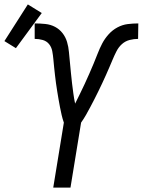

<svg xmlns="http://www.w3.org/2000/svg" viewBox="-86 -849 646 869"><path d="M155 0 203 -294Q197 -311 193 -328.5Q189 -346 185.5 -364Q182 -382 179 -399.5Q176 -417 173 -435.5Q170 -454 167.5 -472Q165 -490 163 -508Q161 -526 159 -544.5Q157 -563 155.5 -581Q154 -599 150.5 -617.5Q147 -636 136 -649.5Q125 -663 107.5 -668Q90 -673 71 -673V-743Q95 -743 119 -740.5Q143 -738 163 -727.5Q183 -717 197 -699Q211 -681 217.5 -659Q224 -637 226 -613.5Q228 -590 230.5 -566.5Q233 -543 235 -519.5Q237 -496 240 -472.5Q243 -449 246 -426Q249 -403 254 -380Q265 -402 276 -424.5Q287 -447 297.5 -469.5Q308 -492 318 -515Q328 -538 337.5 -560.5Q347 -583 356 -606.5Q365 -630 376.5 -652Q388 -674 405.5 -693.5Q423 -713 445.5 -725Q468 -737 492 -740Q516 -743 540 -743L539 -673Q520 -673 500.5 -668Q481 -663 466 -649.5Q451 -636 441.5 -617.5Q432 -599 424.5 -581Q417 -563 409 -544.5Q401 -526 393 -508Q385 -490 376.5 -472Q368 -454 359 -435.5Q350 -417 341 -399.5Q332 -382 322.5 -364Q313 -346 303 -328.5Q293 -311 281 -294L233 0ZM-14 -631 -66 -663 40 -829 103 -790Z"/></svg>

Font: Iosevka Term Curly
Style: Italic
Weight: 400
Italic angle: -9°
Designer: Belleve Invis
Foundry: Belleve Invis
Version: Version 32.3.0